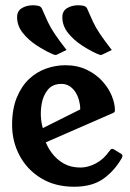

<svg xmlns="http://www.w3.org/2000/svg" viewBox="-20 -699 493 730"><path d="M443 -98Q415 -49 372.5 -19Q330 11 262 11Q189 11 136 -21.5Q83 -54 54.5 -107.5Q26 -161 26 -224Q26 -285 44 -328.5Q62 -372 91 -399Q120 -426 156 -438.5Q192 -451 228 -451Q274 -451 309.5 -434Q345 -417 369 -390.5Q393 -364 405 -334.5Q417 -305 417 -280Q417 -278 416.5 -276Q416 -274 414 -272Q412 -270 409 -269L102 -135L93 -187L341 -311L275 -225Q289 -268 283.5 -303Q278 -338 259 -359Q240 -380 214 -380Q180 -380 162 -358Q144 -336 138.5 -304.5Q133 -273 136.5 -243.5Q140 -214 148 -200L150 -170Q158 -143 176.5 -118Q195 -93 222 -77.5Q249 -62 286 -62Q315 -62 345 -78Q375 -94 397 -126Q404 -137 413 -131L441 -114Q449 -109 443 -98ZM405 -509 372 -493Q367 -490 363 -490Q359 -490 355.5 -492Q352 -494 348 -495Q321 -507 290.5 -527Q260 -547 238.5 -574Q217 -601 217 -634Q217 -657 235 -668Q253 -679 278 -679Q287 -679 297 -677Q307 -675 311 -667Q323 -639 333.5 -616.5Q344 -594 360.5 -569.5Q377 -545 405 -509ZM233 -509 200 -493Q195 -490 191 -490Q187 -490 183.5 -492Q180 -494 176 -495Q149 -507 118.5 -527Q88 -547 66.5 -574Q45 -601 45 -634Q45 -657 63 -668Q81 -679 106 -679Q115 -679 125 -677Q135 -675 139 -667Q151 -639 161.5 -616.5Q172 -594 188.5 -569.5Q205 -545 233 -509Z"/></svg>

Font: Young Serif Light
Style: Regular
Weight: 300
Designer: Bastien Sozeau
Foundry: NBR — Bastien Sozeau
Version: Version 5.001